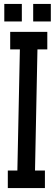

<svg xmlns="http://www.w3.org/2000/svg" viewBox="-20 -963 282 983"><path d="M67.9 -40 83 -769 172.9 -767.1 158.2 -38.1ZM32.2 -799.8H222.2V-710H32.2ZM20 -89.8H210V0H20ZM91.8 -942.9V-853H2V-942.9ZM240.2 -942.9V-853H149.9V-942.9Z"/></svg>

Font: Opir
Style: Regular
Weight: 400
Designer: Maksym Kobuzan
Version: Version 1.000;FEAKit 1.0